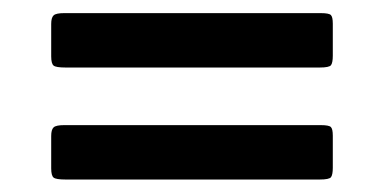

<svg xmlns="http://www.w3.org/2000/svg" viewBox="-20 -538 600 300"><path d="M80.5 -517.5H481Q494 -517.5 497 -514.5Q500 -511.5 500 -501V-451Q500 -440 497.2 -436.2Q494.5 -432.5 479.5 -432.5H82.5Q67.5 -432.5 63.8 -435.5Q60 -438.5 60 -450V-500.5Q60 -510.5 63.8 -514Q67.5 -517.5 80.5 -517.5ZM80.5 -342.5H481Q494 -342.5 497 -339.5Q500 -336.5 500 -326V-276Q500 -265 497.2 -261.2Q494.5 -257.5 479.5 -257.5H82.5Q67.5 -257.5 63.8 -260.5Q60 -263.5 60 -275V-325.5Q60 -335.5 63.8 -339Q67.5 -342.5 80.5 -342.5Z"/></svg>

Font: Besley* Condensed
Style: Bold
Weight: 700
Width: 3
Designer: Owen Earl
Foundry: indestructible type*
Version: Version 3.000; ttfautohint (v1.8.3)